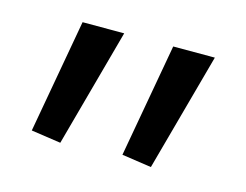

<svg xmlns="http://www.w3.org/2000/svg" viewBox="-51 -565 523 409"><g transform="rotate(15 210.5 -360.0)"><path d="M307.4 -229.8 242.1 -239.4 286.9 -490.2H378.7ZM107.6 -229.8 42.2 -239.4 87 -490.2H178.8Z"/></g></svg>

Font: Murecho Thin
Style: Regular
Weight: 100
Designer: Neil Summerour
Foundry: Positype
Version: Version 1.010